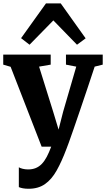

<svg xmlns="http://www.w3.org/2000/svg" viewBox="-20 -884 640 1157"><path d="M152.5 253.5Q133.5 253.5 118.5 250.8Q103.5 248 93.5 243.5V124Q100.5 129 116.2 133Q132 137 149.5 137Q175 137 195.2 128.8Q215.5 120.5 231.8 103.8Q248 87 261.8 61Q275.5 35 288.5 0H231L44 -481.5L-0.5 -494.5V-555H285.5V-494.5L215.5 -482.5L300.5 -210.5L333 -103L360.5 -211L439.5 -482.5L377.5 -494.5V-555H599V-494.5L550.5 -482.5Q530 -420 507.5 -353.2Q485 -286.5 463.8 -224Q442.5 -161.5 424.8 -110.2Q407 -59 395.2 -26.2Q383.5 6.5 380.5 13Q351.5 90 321.2 143.8Q291 197.5 250.8 225.5Q210.5 253.5 152.5 253.5ZM158 -614.5 107 -654 257 -863.5H346L496 -653L444 -614.5L301.5 -761Z"/></svg>

Font: Merriweather 20pt ExtraBold
Style: Regular
Weight: 800
Version: Version 2.100